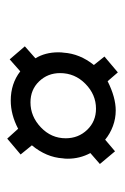

<svg xmlns="http://www.w3.org/2000/svg" viewBox="75 -632 354 545"><g transform="rotate(90 252.5 -359.0)"><path d="M430 -374Q430 -365 429 -360Q426 -313 392 -272L418 -240L373 -202Q372 -203 345 -233Q305 -212 265 -212Q217 -212 182 -239L148 -209L111 -252L145 -282Q128 -310 128 -347Q128 -357 129 -362Q132 -408 164 -448L140 -478L185 -516L210 -487Q256 -510 293 -510Q316 -510 337.5 -502Q359 -494 376 -480L409 -508L445 -465L414 -438Q430 -408 430 -374ZM270 -268Q310 -268 341 -297.5Q372 -327 372 -368Q372 -404 348 -429Q324 -454 288 -454Q248 -454 217.5 -424Q187 -394 187 -352Q187 -317 210.5 -292.5Q234 -268 270 -268Z"/></g></svg>

Font: Josefin Sans
Style: Italic
Weight: 400
Italic angle: -7°
Designer: Santiago Orozco
Foundry: Typemade
Version: Version 2.000